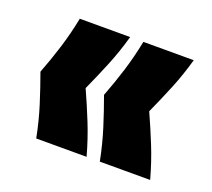

<svg xmlns="http://www.w3.org/2000/svg" viewBox="-75 -544 616 559"><g transform="rotate(20 233.0 -264.5)"><path d="M85 -79Q75 -130 60.5 -176Q46 -222 30 -266Q47 -310 61 -355Q75 -400 85 -450H241Q227 -400 208.5 -355Q190 -310 170 -266Q190 -222 208.5 -176Q227 -130 241 -79ZM282 -79Q272 -130 257.5 -176Q243 -222 227 -266Q244 -310 258 -355Q272 -400 282 -450H438Q424 -400 405.5 -355Q387 -310 367 -266Q387 -222 405.5 -176Q424 -130 438 -79Z"/></g></svg>

Font: Bricolage Grotesque 96pt ExtraBold
Style: Regular
Weight: 800
Designer: Mathieu Triay
Foundry: Atelier Triay
Version: Version 1.001;gftools[0.9.33.dev8+g029e19f]